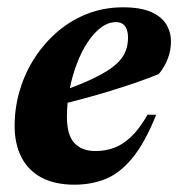

<svg xmlns="http://www.w3.org/2000/svg" viewBox="-20 -492 488 525"><path d="M297 -431.5Q276 -431.5 256.2 -416.8Q236.5 -402 219.5 -376.2Q202.5 -350.5 190 -317.5Q177.5 -284.5 170.2 -247.2Q163 -210 163 -172.5Q163 -122.5 183.5 -100.8Q204 -79 240.5 -79Q267.5 -79 291.2 -87.5Q315 -96 338 -117.5Q361 -139 383.5 -178.5L407 -178Q376.5 -102 342.5 -60.5Q308.5 -19 269.5 -3Q230.5 13 183.5 13Q130 13 93.5 -6.5Q57 -26 38.5 -62.2Q20 -98.5 20 -147.5Q20 -198.5 34.5 -246.5Q49 -294.5 75.8 -335.2Q102.5 -376 139.2 -407Q176 -438 220.8 -455Q265.5 -472 316 -472Q364.5 -472 393.2 -459.2Q422 -446.5 434.8 -425.2Q447.5 -404 447.5 -378.5Q447.5 -354 438.5 -330.8Q429.5 -307.5 414 -289.5Q386 -278 352 -266.2Q318 -254.5 280.5 -243Q243 -231.5 204.2 -221.2Q165.5 -211 128 -202L130 -236Q179.5 -253 214.5 -268.2Q249.5 -283.5 272.2 -297.8Q295 -312 307.5 -326.5Q320 -341 325 -356.5Q330 -372 330 -389Q330 -403 326.2 -412.5Q322.5 -422 315.2 -426.8Q308 -431.5 297 -431.5Z"/></svg>

Font: Newsreader 36pt
Style: Bold Italic
Weight: 700
Italic angle: -17°
Designer: Hugues Gentile
Foundry: Production Type
Version: Version 1.003